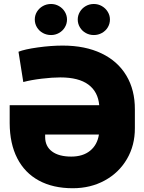

<svg xmlns="http://www.w3.org/2000/svg" viewBox="-20 -949 736 978"><path d="M667 -391.6V-296.9Q667.5 -209 626.7 -139.2Q585.9 -69.3 513.7 -29.8Q441.4 9.8 350.6 9.8Q250 9.8 178 -29.3Q106 -68.4 67.9 -142.8Q29.8 -217.3 29.3 -321.3V-413.1H485.4Q479.5 -481.4 430.2 -518.1Q380.9 -554.7 287.1 -554.7Q246.6 -554.7 193.1 -548.3Q139.6 -542 98.6 -531.2L74.2 -685.5Q106 -698.2 173.1 -707.5Q240.2 -716.8 299.8 -716.8Q413.6 -716.8 496.6 -677.2Q579.6 -637.7 623.5 -564.2Q667.5 -490.7 667 -391.6ZM342.8 -151.4Q402.3 -151.4 439 -181.2Q475.6 -210.9 483.9 -263.7H210V-250Q210.4 -203.1 245.4 -177.2Q280.3 -151.4 342.8 -151.4ZM157.2 -849.6Q157.2 -871.1 168.2 -889.2Q179.2 -907.2 198.2 -918Q217.3 -928.7 240.2 -928.7Q261.7 -928.7 280.5 -918Q299.3 -907.2 310.3 -888.9Q321.3 -870.6 321.3 -849.6Q321.3 -828.1 310.3 -809.8Q299.3 -791.5 280.5 -781Q261.7 -770.5 240.2 -770.5Q217.3 -770.5 198.2 -781Q179.2 -791.5 168.2 -809.8Q157.2 -828.1 157.2 -849.6ZM376 -849.6Q376 -870.6 387 -888.9Q397.9 -907.2 416.7 -918Q435.5 -928.7 458 -928.7Q480 -928.7 498.8 -918Q517.6 -907.2 528.8 -888.9Q540 -870.6 540 -849.6Q540 -828.1 529.1 -809.8Q518.1 -791.5 499 -781Q480 -770.5 458 -770.5Q435.5 -770.5 416.7 -781Q397.9 -791.5 387 -809.8Q376 -828.1 376 -849.6Z"/></svg>

Font: Pretendard GOV Black
Style: Regular
Weight: 900
Designer: Base glyphs from Inter by Rasmus Andersson; Hangeul glyphs from Noto Sans CJK(Source Han Sans) by Jang Soo-young and Kan
Foundry: Kil Hyung-jin
Version: Version 1.309